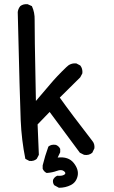

<svg xmlns="http://www.w3.org/2000/svg" viewBox="-20 -758 540 909"><path d="M259 131 237 119Q229 109 231 94Q237 80 251 74Q274 76 284.5 69Q295 62 283 52.5Q271 43 249.5 51Q228 59 201 61Q188 55 182 41V25Q193 -20 209 -64Q223 -76 245 -72Q259 -66 265 -53V-37L253 -12Q304 -18 329 13.5Q354 45 347.5 75Q341 105 315.5 118Q290 131 259 131ZM119 4 100 -6Q82 -95 78 -188.5Q74 -282 64 -701Q66 -717 76 -729Q90 -740 111 -738L131 -729Q145 -699 144 -663Q143 -627 150 -280Q184 -319 216.5 -358Q249 -397 294 -440Q313 -460 341 -458L360 -448Q372 -433 370 -411L360 -392Q282 -315 263 -296Q317 -220 417 -91Q429 -77 427 -56L417 -35Q401 -21 378 -25L358 -35L215 -228L158 -169Q162 -67 164 -25L154 -6Q141 6 119 4Z"/></svg>

Font: Kosefont JP
Style: Regular
Weight: 400
Designer: Nozomi Seto 瀬戸のぞみ
Version: Version 3.00;June 19, 2020